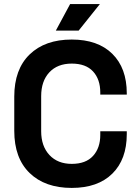

<svg xmlns="http://www.w3.org/2000/svg" viewBox="-20 -908 684 942"><path d="M332 14Q201 14 125.5 -59Q50 -132 50 -266V-434Q50 -568 125.5 -641Q201 -714 332 -714Q460 -714 531 -644Q602 -574 602 -450V-444H472V-454Q472 -519 436.5 -557.5Q401 -596 332 -596Q262 -596 222 -553Q182 -510 182 -436V-264Q182 -191 222.5 -147.5Q263 -104 332 -104Q401 -104 436.5 -143Q472 -182 472 -246V-264H602V-250Q602 -126 531 -56Q460 14 332 14ZM366 -758H254L324 -888H470Z"/></svg>

Font: Rootstock Sans Headline
Style: Bold
Weight: 700
Designer: Florian Karsten
Foundry: Florian Karsten
Version: Version 2.000;FEAKit 1.0